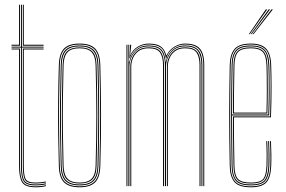

<svg xmlns="http://www.w3.org/2000/svg" viewBox="-20 -790 1216 815"><path d="M132 -3Q90.5 -3 79.8 -21.6Q69 -40.2 69 -85V-588H29V-592H69V-770H73V-592H165V-588H73V-85Q73 -41.5 83 -24.2Q93 -7 132 -7Q142 -7 153.5 -8.2Q165 -9.5 175 -11.8V-7.8Q164.8 -5.2 153.2 -4.1Q141.8 -3 132 -3ZM132 5Q87 5 74 -16Q61 -37 61 -85V-580H29V-584H65V-85Q65 -39 76.9 -19Q88.8 1 132 1Q142.5 1 154.1 -0.2Q165.8 -1.5 175 -4V0Q157 5 132 5ZM132 -11Q94 -11 85.5 -27.8Q77 -44.5 77 -85.2V-584H165V-580H81V-85.2Q81 -45.8 88.8 -30.4Q96.5 -15 132 -15Q141.2 -15 152.4 -16.1Q163.5 -17.2 175 -19.5V-15.5Q165 -13.5 153.5 -12.2Q142 -11 132 -11ZM29 -596V-600H61V-770H65V-596ZM77 -596V-770H81V-600H165V-596Z M317.8 5Q274 5 252.6 -15Q231.2 -35 229.8 -85Q227.8 -154.5 227 -223.4Q226.2 -292.2 226.9 -364.1Q227.5 -436 229.8 -514Q231.2 -563 251.9 -584Q272.5 -605 317.8 -605Q363.2 -605 383.8 -584Q404.2 -563 405.8 -514Q408.5 -410.8 408.9 -305.2Q409.2 -199.8 405.8 -85Q404.2 -35 382.9 -15Q361.5 5 317.8 5ZM317.8 1Q359.2 1 379.9 -18Q400.5 -37 401.8 -85.2Q405.2 -202 405 -305.8Q404.8 -409.5 401.8 -513.8Q400.5 -562.2 380 -581.6Q359.5 -601 317.8 -601Q276.2 -601 255.6 -581.6Q235 -562.2 233.8 -513.8Q231.8 -444.2 231 -375.2Q230.2 -306.2 230.9 -234.6Q231.5 -163 233.8 -85.2Q235 -37 255.6 -18Q276.2 1 317.8 1ZM317.8 -3Q276.2 -3 257.6 -22.1Q239 -41.2 237.8 -85.2Q235.8 -159 235 -229.2Q234.2 -299.5 235 -369.9Q235.8 -440.2 237.8 -513.8Q239 -558.5 257.6 -577.8Q276.2 -597 317.8 -597Q359.2 -597 377.9 -577.8Q396.5 -558.5 397.8 -513.8Q399.8 -444.2 400.5 -375.2Q401.2 -306.2 400.6 -234.5Q400 -162.8 397.8 -85.2Q396.5 -41.2 377.9 -22.1Q359.2 -3 317.8 -3ZM317.8 -7Q357.2 -7 374.9 -25.1Q392.5 -43.2 393.8 -85.5Q397 -196.2 397 -300Q397 -403.8 393.8 -513.5Q392.5 -556 374.9 -574.5Q357.2 -593 317.8 -593Q278.2 -593 260.6 -574.5Q243 -556 241.8 -513.5Q239.8 -443.8 239 -374.8Q238.2 -305.8 238.9 -234.4Q239.5 -163 241.8 -85.5Q243 -43.2 260.8 -25.1Q278.5 -7 317.8 -7ZM317.8 -11Q282.5 -11 264.8 -27.4Q247 -43.8 245.8 -85.5Q243.8 -159.5 243 -229.8Q242.2 -300 243 -370Q243.8 -440 245.8 -513.5Q247 -556 264.8 -572.5Q282.5 -589 317.8 -589Q353 -589 370.9 -572.5Q388.8 -556 389.8 -513.5Q392.8 -408.8 393 -305.5Q393.2 -202.2 389.8 -85.5Q388.8 -43.8 370.9 -27.4Q353 -11 317.8 -11ZM317.8 -15Q353 -15 368.9 -31.5Q384.8 -48 385.8 -85.8Q389 -197.2 389 -299.9Q389 -402.5 385.8 -513.5Q384.8 -551.8 368.9 -568.4Q353 -585 317.8 -585Q282.5 -585 266.8 -568.4Q251 -551.8 249.8 -513.5Q247.8 -439 247 -368.8Q246.2 -298.5 247 -228.8Q247.8 -159 249.8 -85.8Q251 -48 266.8 -31.5Q282.5 -15 317.8 -15Z M843 0V-514Q843 -542 836.2 -561.4Q829.5 -580.8 812.8 -590.9Q796 -601 766 -601Q737.2 -601 715.1 -584.5Q693 -568 685.8 -542.5H683.8Q679.8 -574.5 662.5 -587.8Q645.2 -601 611 -601Q583 -601 561.4 -585.6Q539.8 -570.2 530.8 -542.5H528.8L532.5 -600H536.8V-596.2L532.5 -555.5H533.5Q542.2 -577.8 564.1 -591.4Q586 -605 611 -605Q643.8 -605 661.1 -593.6Q678.5 -582.2 685.5 -555.5H687.2Q698.8 -579 720.6 -592Q742.5 -605 766 -605Q797.8 -605 815.2 -594.5Q832.8 -584 839.9 -563.6Q847 -543.2 847 -514V0ZM516.8 0V-600H520.8V0ZM533.2 0V-508.8Q533.2 -525.8 540.8 -544.4Q548.2 -563 565.2 -576Q582.2 -589 611 -589Q649 -589 662.5 -569.6Q676 -550.2 676 -514V0H672V-514Q672 -548.2 659.4 -566.6Q646.8 -585 611 -585Q584.2 -585 568 -572.9Q551.8 -560.8 544.5 -543.1Q537.2 -525.5 537.2 -508.8V0ZM524.8 0V-600H528.8L526.8 -527.8H528.8Q534.5 -556.5 556.1 -576.8Q577.8 -597 611 -597Q647 -597 663.6 -581Q680.2 -565 682.8 -527.8H683.8Q689.5 -556.5 711.1 -576.8Q732.8 -597 766 -597Q795.5 -597 811.2 -586.9Q827 -576.8 833 -558.1Q839 -539.5 839 -514V0H835V-514Q835 -552 820.8 -572.5Q806.5 -593 766 -593Q736.5 -593 718.6 -579Q700.8 -565 692.6 -545.4Q684.5 -525.8 684.5 -508.8V0H680V-514Q680 -552 665.8 -572.5Q651.5 -593 611 -593Q581.5 -593 563.5 -579Q545.5 -565 537.4 -545.4Q529.2 -525.8 529.2 -508.8V0ZM688.5 0V-508.8Q688.5 -525.8 696 -544.4Q703.5 -563 720.5 -576Q737.5 -589 766 -589Q791.5 -589 805.6 -580.2Q819.8 -571.5 825.4 -554.9Q831 -538.2 831 -514V0H827V-514Q827 -548.2 814.4 -566.6Q801.8 -585 766 -585Q739.2 -585 723.1 -572.9Q707 -560.8 699.8 -543.1Q692.5 -525.5 692.5 -508.8V0Z M1045.2 5Q993.8 5 975 -17.4Q956.2 -39.8 955.2 -85Q954 -151 953.4 -205.6Q952.8 -260.2 952.9 -309.5Q953 -358.8 953.6 -408.4Q954.2 -458 955.2 -514Q956.2 -559.5 975.5 -582.2Q994.8 -605 1045.2 -605Q1089.2 -605 1109.2 -584Q1129.2 -563 1131 -515.8Q1131.8 -498.5 1132.1 -475.2Q1132.5 -452 1132.6 -423.6Q1132.8 -395.2 1132.1 -362.1Q1131.5 -329 1130.2 -292H973Q973 -249.2 973.2 -216.1Q973.5 -183 974.1 -152Q974.8 -121 975.2 -85.2Q976 -45.8 990.4 -30.4Q1004.8 -15 1045.2 -15Q1082 -15 1095.8 -28.9Q1109.5 -42.8 1111.2 -85.8Q1112 -103.2 1111.9 -131Q1111.8 -158.8 1110.2 -191H1114.2Q1115.8 -160 1115.9 -131.6Q1116 -103.2 1115.2 -85.8Q1113.5 -40.8 1098.2 -25.9Q1083 -11 1045.2 -11Q1003 -11 987.5 -27.4Q972 -43.8 971.2 -85.2Q970.8 -117.8 970.1 -149.5Q969.5 -181.2 969.2 -216.9Q969 -252.5 969 -296H1126.5Q1127.8 -336 1128.2 -369.4Q1128.8 -402.8 1128.8 -429.9Q1128.8 -457 1128.2 -478.4Q1127.8 -499.8 1127 -515.8Q1125.2 -565.5 1104.2 -583.2Q1083.2 -601 1045.2 -601Q996.5 -601 978.4 -579.5Q960.2 -558 959.2 -514Q958.2 -458.8 957.6 -407.4Q957 -356 957 -304.9Q957 -253.8 957.5 -199.8Q958 -145.8 959.2 -85Q960.2 -40 978.5 -19.5Q996.8 1 1045.2 1Q1088 1 1106.5 -17.1Q1125 -35.2 1127.2 -85.2Q1127.8 -96.5 1127.9 -113.2Q1128 -130 1127.6 -150.1Q1127.2 -170.2 1126.2 -191H1130.2Q1131.5 -162.2 1131.9 -133.9Q1132.2 -105.5 1131.2 -85Q1129 -34.8 1110 -14.9Q1091 5 1045.2 5ZM1045.2 -3Q998.2 -3 981.2 -22.2Q964.2 -41.5 963.2 -85Q962.2 -144.8 961.6 -198.5Q961 -252.2 961 -303.4Q961 -354.5 961.6 -406.4Q962.2 -458.2 963.2 -514Q964.2 -557.8 981.8 -577.4Q999.2 -597 1045.2 -597Q1086.2 -597 1103.9 -578.1Q1121.5 -559.2 1123.2 -512.8Q1123.8 -499.8 1124.2 -469.6Q1124.8 -439.5 1124.6 -396.1Q1124.5 -352.8 1122.5 -300H965Q965 -233.5 965.6 -184Q966.2 -134.5 967.2 -85.2Q968 -41.5 985.1 -24.2Q1002.2 -7 1045.2 -7Q1085.5 -7 1101.4 -23.2Q1117.2 -39.5 1119.2 -85.5Q1120 -102.8 1119.9 -130.9Q1119.8 -159 1118.2 -191H1122.2Q1123.5 -165.8 1123.9 -136.2Q1124.2 -106.8 1123.2 -85.5Q1121.2 -37.2 1104.1 -20.1Q1087 -3 1045.2 -3ZM965 -304H1118.8Q1120.5 -350.5 1120.8 -392.8Q1121 -435 1120.5 -466.6Q1120 -498.2 1119.2 -512.8Q1117.5 -558.2 1100.8 -575.6Q1084 -593 1045.2 -593Q1001.5 -593 984.8 -574.6Q968 -556.2 967.2 -513.8Q966.2 -465.5 965.6 -417.1Q965 -368.8 965 -304ZM969 -308Q969 -350.5 969.2 -383.1Q969.5 -415.8 970.1 -446.4Q970.8 -477 971.2 -513.8Q972 -555 987.9 -572Q1003.8 -589 1045.2 -589Q1080.2 -589 1096.9 -573.5Q1113.5 -558 1115.2 -513Q1115.8 -500 1116.2 -470.9Q1116.8 -441.8 1116.6 -400.1Q1116.5 -358.5 1114.8 -308ZM973 -312H1111Q1112.5 -357.8 1112.6 -398.5Q1112.8 -439.2 1112.2 -469.2Q1111.8 -499.2 1111.2 -513Q1109.5 -555.5 1094.4 -570.2Q1079.2 -585 1045.2 -585Q1005 -585 990.5 -568.9Q976 -552.8 975.2 -513.8Q974.8 -478.5 974.1 -448.2Q973.5 -418 973.2 -385.9Q973 -353.8 973 -312ZM1036.2 -645 1108.2 -750H1114.2L1040.2 -645ZM1052.2 -645 1132.2 -750H1138.2L1056.2 -645ZM1044.2 -645 1120.2 -750H1126.2L1048.2 -645Z"/></svg>

Font: Big Shoulders Inline Thin
Style: Regular
Weight: 100
Designer: Patric King
Foundry: XO Type Co
Version: Version 2.002